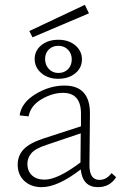

<svg xmlns="http://www.w3.org/2000/svg" viewBox="-20 -768 499 792"><path d="M347 -713 114 -614 101 -640 330 -748ZM123 -525Q123 -559 150.5 -581.5Q178 -604 221 -604Q263 -604 290.5 -581Q318 -558 318 -523Q318 -488 290.5 -465.5Q263 -443 220 -443Q178 -443 150.5 -466.5Q123 -490 123 -525ZM276 -523Q276 -547 260.5 -563Q245 -579 220 -579Q197 -579 181.5 -564Q166 -549 166 -525Q166 -500 181.5 -483.5Q197 -467 221 -467Q245 -467 260.5 -482.5Q276 -498 276 -523ZM440 -54 459 -37Q433 4 384 4Q321 4 313 -69Q218 4 152 4Q108 4 80.5 -21.5Q53 -47 53 -89Q53 -126 77.5 -152Q102 -178 160 -197L314 -247V-292Q317 -385 240 -385Q196 -385 151 -358.5Q106 -332 98 -288L61 -292Q68 -344 126 -379.5Q184 -415 246 -415Q353 -415 351 -296L349 -86Q349 -26 390 -26Q420 -26 440 -54ZM93 -93Q93 -62 112 -44.5Q131 -27 164 -27Q218 -27 312 -98L313 -218L171 -170Q125 -155 109 -135.5Q93 -116 93 -93Z"/></svg>

Font: EauTestText Light
Style: Regular
Weight: 300
Designer: Christian Thalmann (Catharsis Fonts)
Version: Version 0.001;PS 000.001;hotconv 1.0.88;makeotf.lib2.5.64775